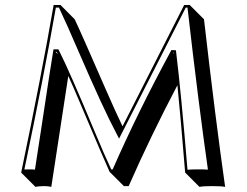

<svg xmlns="http://www.w3.org/2000/svg" viewBox="-20 -682 982 762"><path d="M192.9 -662.1H220.2L276.4 -605.5Q298.3 -560.1 401.9 -322.3Q438 -239.7 466.3 -180.7L710.9 -662.1H732.9L789.6 -605.5Q835.4 -207.5 873.5 59.6Q857.9 56.6 820.8 56.6Q786.6 56.6 771.5 59.6L714.8 2.9Q695.8 -230 684.1 -343.8Q576.7 -139.2 490.7 56.6H471.7L415 0Q396.5 -39.6 295.4 -278.8Q271 -336.9 251 -380.4Q239.3 -305.2 213.9 -137.7Q191.4 12.2 183.6 59.6Q171.4 56.6 153.8 56.6Q131.3 57.1 120.6 59.6L64 2.9Q145.5 -387.7 192.9 -662.1ZM209.5 -467.3Q207 -471.7 205.1 -476.1H200.7ZM669.9 -469.2Q669.4 -471.2 669.4 -473.1H666ZM201.7 -651.9Q155.3 -385.3 76.7 -9.3Q85 -9.8 97.2 -9.8Q111.8 -9.8 118.7 -8.8Q126 -55.2 147 -193.4Q177.2 -394.5 190.9 -478L192.4 -486.3H211.4L214.4 -481Q256.8 -397.5 356 -159.2Q394 -67.9 421.4 -9.8H427.2Q527.8 -238.8 657.2 -477.5L660.2 -483.4L678.2 -482.4L679.2 -474.1Q698.7 -314.9 724.1 -8.3Q738.3 -9.8 764.2 -9.8Q791.5 -9.8 805.2 -8.8Q768.1 -268.6 724.1 -651.9H717.3L452.6 -131.8L443.8 -148.9Q391.1 -247.1 290.5 -480.5Q245.1 -586.4 213.9 -651.9Z"/></svg>

Font: Linux Biolinum Shadow O
Style: Regular
Weight: 400
Designer: Philipp H. Poll
Foundry: Philipp H. Poll
Version: Version 1.0.4